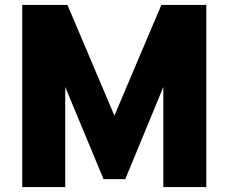

<svg xmlns="http://www.w3.org/2000/svg" viewBox="-20 -757 925 777"><path d="M70 0V-737H253L443 -289L633 -737H815V0H641V-405L487 -32H399L244 -405V0Z"/></svg>

Font: Tomorrow
Style: Bold
Weight: 700
Designer: Tony de Marco, Monica Rizzolli
Foundry: Just in Type
Version: Version 2.002